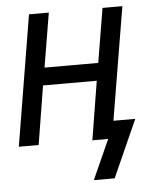

<svg xmlns="http://www.w3.org/2000/svg" viewBox="-50 -562 601 762"><g transform="rotate(-5 250.0 -181.0)"><path d="M376 158H293L364 0H301L339 -234H125L87 0H8L94 -520H173L137 -304H351L387 -520H466L391 -70H478Z"/></g></svg>

Font: Iosevka Algr
Style: Italic
Weight: 400
Italic angle: -9°
Monospace: yes
Designer: Belleve Invis
Foundry: Belleve Invis
Version: Version 26.0.2; ttfautohint (v1.8.3)